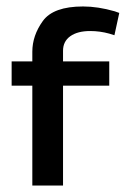

<svg xmlns="http://www.w3.org/2000/svg" viewBox="-20 -574 389 594"><path d="M16 -384V-309H80V0H175V-309H318V-384H175V-417Q175 -446 197.5 -462Q220 -478 259 -478Q289 -478 318 -470L334 -465L349 -534L335 -539Q283 -554 237 -554Q145 -554 112.5 -509Q80 -464 80 -414V-384Z"/></svg>

Font: Cambay Devanagari
Style: Regular
Weight: 700
Designer: Pooja Saxena
Foundry: Pooja Saxena
Version: Version 1.095;PS 001.095;hotconv 1.0.70;makeotf.lib2.5.58329